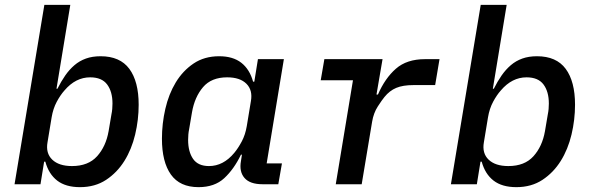

<svg xmlns="http://www.w3.org/2000/svg" viewBox="-20 -760 2440 792"><path d="M163 -740H270L213 -394H217Q232 -424 249 -448.5Q266 -473 287 -491Q308 -509 334.5 -518.5Q361 -528 395 -528Q475 -528 513.5 -476Q552 -424 552 -328Q552 -266 537.5 -205Q523 -144 493 -96Q463 -48 417.5 -18Q372 12 310 12Q251 12 216 -15Q181 -42 167 -93H162L147 0H40ZM277 -75Q344 -75 380.5 -115.5Q417 -156 428 -219L440 -290Q442 -299 443 -310.5Q444 -322 444 -333Q444 -382 422 -411.5Q400 -441 352 -441Q292 -441 246 -387Q229 -368 214 -340Q199 -312 193 -276L176 -173Q168 -128 195.5 -101.5Q223 -75 277 -75Z M799 12Q722 12 685 -40Q648 -92 648 -188Q648 -250 662 -311Q676 -372 705 -420Q734 -468 778.5 -498Q823 -528 884 -528Q941 -528 975.5 -501Q1010 -474 1024 -423H1029L1044 -516H1151L1080 -86H1143L1128 0H1063Q1011 0 988.5 -26Q966 -52 974 -96L978 -122H974Q945 -62 905 -25Q865 12 799 12ZM842 -75Q901 -75 946 -129Q962 -148 977 -176Q992 -204 998 -240L1015 -343Q1023 -388 996.5 -414.5Q970 -441 917 -441Q852 -441 817.5 -400.5Q783 -360 772 -297L760 -226Q758 -217 757 -205.5Q756 -194 756 -183Q756 -134 776.5 -104.5Q797 -75 842 -75Z M1365 0 1436 -429H1303L1318 -516H1558L1533 -370H1539Q1568 -437 1613 -476.5Q1658 -516 1733 -516H1793L1775 -409H1685Q1642 -409 1614.5 -397.5Q1587 -386 1566 -360Q1556 -348 1538.5 -321Q1521 -294 1515 -258L1472 0Z M1963 -740H2070L2013 -394H2017Q2032 -424 2049 -448.5Q2066 -473 2087 -491Q2108 -509 2134.5 -518.5Q2161 -528 2195 -528Q2275 -528 2313.5 -476Q2352 -424 2352 -328Q2352 -266 2337.5 -205Q2323 -144 2293 -96Q2263 -48 2217.5 -18Q2172 12 2110 12Q2051 12 2016 -15Q1981 -42 1967 -93H1962L1947 0H1840ZM2077 -75Q2144 -75 2180.5 -115.5Q2217 -156 2228 -219L2240 -290Q2242 -299 2243 -310.5Q2244 -322 2244 -333Q2244 -382 2222 -411.5Q2200 -441 2152 -441Q2092 -441 2046 -387Q2029 -368 2014 -340Q1999 -312 1993 -276L1976 -173Q1968 -128 1995.5 -101.5Q2023 -75 2077 -75Z"/></svg>

Font: IBM Plex Mono Medm
Style: Italic
Weight: 500
Italic angle: -9°
Monospace: yes
Designer: Mike Abbink, Paul van der Laan, Pieter van Rosmalen
Foundry: Bold Monday
Version: Version 2.3